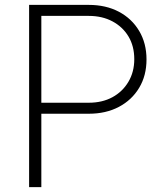

<svg xmlns="http://www.w3.org/2000/svg" viewBox="-20 -765 685 785"><path d="M99 0H149V-300H343Q413 -300 466 -328Q519 -356 549 -406Q579 -456 579 -522Q579 -588 549 -638.5Q519 -689 466 -717Q413 -745 343 -745H99ZM149 -345V-700H343Q398 -700 440 -677.5Q482 -655 505.5 -615.5Q529 -576 529 -523Q529 -471 505 -430.5Q481 -390 439.5 -367.5Q398 -345 343 -345Z"/></svg>

Font: Plus Jakarta Sans ExtraLight
Style: Regular
Weight: 200
Designer: Gumpita Rahayu
Foundry: Tokotype
Version: Version 2.004; ttfautohint (v1.8.3)